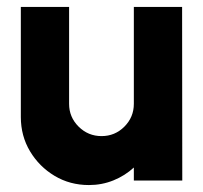

<svg xmlns="http://www.w3.org/2000/svg" viewBox="-20 -520 585 553"><path d="M40 -183V-500H179V-221Q179 -182.5 206.5 -155.2Q234 -128 272.5 -128Q311 -128 338.2 -155.2Q365.5 -182.5 365.5 -221V-500H504.5L505 0H365.5V-37.5Q340 -14 306.8 -0.5Q273.5 13 236 13Q181.5 13 137.2 -13.5Q93 -40 66.5 -84.2Q40 -128.5 40 -183Z"/></svg>

Font: Urbanist ExtraBold
Style: Regular
Weight: 800
Designer: Corey Hu
Foundry: Corey Hu
Version: Version 1.330; ttfautohint (v1.8.4.7-5d5b)